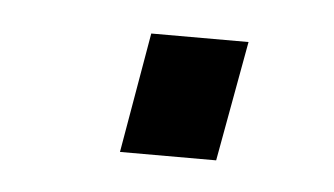

<svg xmlns="http://www.w3.org/2000/svg" viewBox="-26 -438 304 175"><g transform="rotate(5 126.0 -351.0)"><path d="M88 -296 107 -406H196L176 -296Z"/></g></svg>

Font: Archivo Condensed
Style: Italic
Weight: 400
Width: 3
Italic angle: -10°
Designer: Hector Gatti
Foundry: Omnibus-Type
Version: Version 2.001